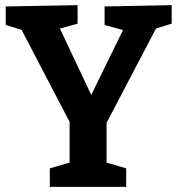

<svg xmlns="http://www.w3.org/2000/svg" viewBox="-20 -724 688 744"><path d="M173 0V-71.7L269.3 -99.7L249.7 -70.3V-276.7L262.3 -227.7L54.7 -625.3L81.3 -603L2.3 -627.3V-699L280.7 -704V-632.3L191.7 -607.7L203 -632.7L347 -327.7H319.7L466 -626.7L476.7 -602L385.3 -627.3V-699L645.3 -704V-632.3L565.3 -607.7L592.7 -629.3L382.3 -227.7L393 -276.7V-70.3L372.7 -99.7L469 -71.7V0Z"/></svg>

Font: Bitter Thin
Style: Regular
Weight: 100
Designer: Sol Matas, and Bitter project Authors
Foundry: Sol Matas
Version: Version 2.002